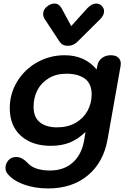

<svg xmlns="http://www.w3.org/2000/svg" viewBox="-20 -811 715 1081"><path d="M20 164Q11 153 11 133Q11 111 27 92Q43 73 71 73Q89 73 104.5 81.5Q120 90 131 102Q154 128 186.5 138.5Q219 149 262 149Q341 149 391.5 102.5Q442 56 455 -28L461 -68Q419 -27 373 -8.5Q327 10 266 10Q160 10 97.5 -46.5Q35 -103 35 -202Q35 -284 77 -352.5Q119 -421 190 -460.5Q261 -500 344 -500Q457 -500 524 -420L528 -440Q532 -467 553 -483.5Q574 -500 604 -500Q631 -500 645.5 -487Q660 -474 660 -453Q660 -444 659 -440L586 -28Q563 103 474.5 176.5Q386 250 251 250Q174 250 111.5 226.5Q49 203 20 164ZM496 -279Q496 -340 458 -368Q420 -396 354 -396Q297 -396 255 -371Q213 -346 191 -304Q169 -262 169 -210Q169 -151 204.5 -122.5Q240 -94 301 -94Q361 -94 405 -119Q449 -144 472.5 -186.5Q496 -229 496 -279ZM315 -577 232 -703Q223 -717 223 -732Q223 -760 251 -779Q269 -791 286 -791Q312 -791 327 -764L381 -664L471 -764Q497 -791 521 -791Q538 -791 552 -779Q566 -765 566 -748Q566 -725 544 -703L417 -577Q393 -553 362 -553Q331 -553 315 -577Z"/></svg>

Font: Kodchasan
Style: Bold Italic
Weight: 700
Italic angle: -10°
Version: Version 1.000; ttfautohint (v1.6)